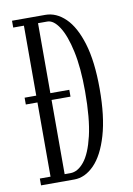

<svg xmlns="http://www.w3.org/2000/svg" viewBox="-81 -752 557 804"><g transform="rotate(-10 197.5 -350.0)"><path d="M23.5 -344.5V-373.5H213.5V-344.5ZM27.5 0V-29H73V-671H27.5V-700H169Q215.5 -700 254.2 -662.5Q293 -625 316.2 -548.8Q339.5 -472.5 339.5 -355.5Q339.5 -238 316.2 -158.8Q293 -79.5 254 -39.8Q215 0 169 0ZM133 -29H157.5Q189 -29 216.2 -62.5Q243.5 -96 260.5 -168Q277.5 -240 277.5 -355.5Q277.5 -456.5 262.2 -526.8Q247 -597 223 -634Q199 -671 172.5 -671H133Z"/></g></svg>

Font: Imbue 24pt Light
Style: Regular
Weight: 300
Designer: Tyler Finck
Foundry: Etcetera Type Company
Version: Version 1.102